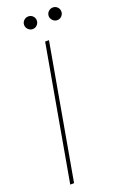

<svg xmlns="http://www.w3.org/2000/svg" viewBox="-161 -892 604 940"><g transform="rotate(-20 140.5 -422.0)"><path d="M32 0 156 -700H176L52 0ZM120 -778Q107 -778 97 -788Q87 -798 87 -811Q87 -825 97 -834.5Q107 -844 120 -844Q134 -844 143.5 -834.5Q153 -825 153 -811Q153 -798 143.5 -788Q134 -778 120 -778ZM248 -778Q235 -778 225 -788Q215 -798 215 -811Q215 -825 225 -834.5Q235 -844 248 -844Q262 -844 271.5 -834.5Q281 -825 281 -811Q281 -798 271.5 -788Q262 -778 248 -778Z"/></g></svg>

Font: DM Sans 9pt Thin
Style: Italic
Weight: 250
Italic angle: -10°
Version: Version 4.004;gftools[0.9.30]